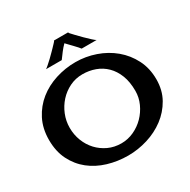

<svg xmlns="http://www.w3.org/2000/svg" viewBox="-201 -1115 1298 1313"><g transform="rotate(-30 447.5 -459.0)"><path d="M447.3 -725.6Q527.3 -725.6 603.5 -699.2Q679.7 -672.9 738.8 -623.5Q797.9 -574.2 833.5 -504.4Q869.1 -434.6 869.1 -347.7Q869.1 -261.7 831.5 -195.3Q793.9 -128.9 733.4 -83.5Q672.9 -38.1 596.7 -14.6Q520.5 8.8 443.4 8.8Q359.4 8.8 283.7 -14.2Q208 -37.1 150.9 -82.5Q93.8 -127.9 59.6 -195.8Q25.4 -263.7 25.4 -354.5Q25.4 -444.3 61 -513.7Q96.7 -583 155.3 -629.9Q213.9 -676.8 290 -701.2Q366.2 -725.6 447.3 -725.6ZM189.5 -355.5Q189.5 -300.8 208.5 -252Q227.5 -203.1 261.7 -166.5Q295.9 -129.9 342.3 -108.4Q388.7 -86.9 444.3 -86.9Q496.1 -86.9 543.5 -108.9Q590.8 -130.9 626.5 -167.5Q662.1 -204.1 683.6 -251.5Q705.1 -298.8 705.1 -350.6Q705.1 -421.9 684.6 -474.1Q664.1 -526.4 628.9 -561Q593.8 -595.7 546.9 -612.8Q500 -629.9 447.3 -629.9Q392.6 -629.9 345.7 -606.9Q298.8 -584 264.2 -545.9Q229.5 -507.8 209.5 -458.5Q189.5 -409.2 189.5 -355.5ZM531.2 -784.2Q529.3 -788.1 517.6 -800.8Q505.9 -813.5 491.7 -828.6Q477.5 -843.8 464.4 -856.9Q451.2 -870.1 447.3 -875Q426.8 -854.5 409.2 -831.5Q391.6 -808.6 374 -784.2H250Q256.8 -788.1 272.9 -802.2Q289.1 -816.4 306.2 -832.5Q323.2 -848.6 338.4 -864.3Q353.5 -879.9 360.4 -886.7Q361.3 -887.7 367.2 -894Q373 -900.4 379.4 -906.7Q385.7 -913.1 390.6 -918.9Q395.5 -924.8 394.5 -926.8H506.8Q505.9 -924.8 508.8 -921.4Q511.7 -918 511.7 -917Q518.6 -909.2 538.1 -888.7Q557.6 -868.2 580.1 -845.7Q602.5 -823.2 622.6 -805.2Q642.6 -787.1 649.4 -784.2Z"/></g></svg>

Font: Cherry Cream Soda
Style: Regular
Weight: 400
Designer: Font Diner, Inc
Foundry: Font Diner, Inc
Version: Version 1.001